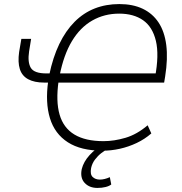

<svg xmlns="http://www.w3.org/2000/svg" viewBox="-20 -733 896 944"><path d="M484 8Q378 8 313.5 -33.5Q249 -75 225.5 -152Q202 -229 217 -334L224 -327H197Q149 -327 118.5 -343.5Q88 -360 77.5 -393.5Q67 -427 74 -477L85 -542H133L123 -480Q115 -427 131.5 -399.5Q148 -372 208 -372H234L222 -364Q240 -451 271.5 -516.5Q303 -582 347 -626Q391 -670 446 -691.5Q501 -713 567 -713Q633 -713 681.5 -690Q730 -667 759.5 -622.5Q789 -578 797.5 -511.5Q806 -445 792 -357L787 -327H258L268 -334Q254 -235 273 -169.5Q292 -104 346 -71.5Q400 -39 489 -39Q541 -39 597 -55.5Q653 -72 706 -117L724 -77Q692 -49 652 -30Q612 -11 569 -1.5Q526 8 484 8ZM566 -666Q493 -666 433.5 -632Q374 -598 333.5 -530.5Q293 -463 273 -361L266 -372H756L742 -352Q763 -463 746.5 -532Q730 -601 683.5 -633.5Q637 -666 566 -666ZM459 191Q419 191 396 166Q373 141 382 98Q391 62 420.5 29.5Q450 -3 494 -27L510 0Q496 6 478.5 19.5Q461 33 447 51.5Q433 70 428 93Q422 124 435.5 137Q449 150 471 150Q482 150 494.5 147Q507 144 520 138L527 174Q517 182 499 186.5Q481 191 459 191Z"/></svg>

Font: Nunito Sans 7pt SemiCondensed ExtraLight
Style: Italic
Weight: 250
Width: 4
Italic angle: -9°
Designer: Vernon Adams
Foundry: Vernon Adams
Version: Version 3.101;gftools[0.9.27]